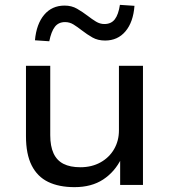

<svg xmlns="http://www.w3.org/2000/svg" viewBox="-20 -762 699 791"><path d="M287 9Q223 9 178.5 -12.5Q134 -34 110.5 -80.5Q87 -127 87 -201V-491H187V-205Q187 -160 200.5 -130.5Q214 -101 241.5 -87Q269 -73 311 -73Q358 -73 394 -93Q430 -113 450 -147.5Q470 -182 470 -225V-491H569V0H475V-109H480Q453 -54 405 -22.5Q357 9 287 9ZM183 -592 124 -596Q130 -663 162 -701Q194 -739 246 -739Q275 -739 297.5 -726Q320 -713 341 -697Q359 -683 375.5 -673Q392 -663 410 -663Q438 -663 453 -682.5Q468 -702 474 -742L534 -738Q529 -671 497 -633Q465 -595 413 -595Q383 -595 361 -607.5Q339 -620 317 -637Q299 -651 283 -661Q267 -671 248 -671Q221 -671 206 -651.5Q191 -632 183 -592Z"/></svg>

Font: Nunito Sans 10pt SemiExpanded Medium
Style: Regular
Weight: 500
Width: 6
Designer: Vernon Adams
Foundry: Vernon Adams
Version: Version 3.101;gftools[0.9.27]